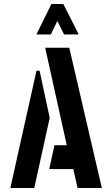

<svg xmlns="http://www.w3.org/2000/svg" viewBox="-20 -938 549 958"><path d="M161.5 -766 236.5 -918H296L372.8 -766H299.6L266.3 -833.6L233.9 -766ZM367.1 0 345.6 -94.5H225.8L251.6 -213.5H313.1L205.4 -699.8H325.6L488.1 0ZM31.6 0 162.1 -585.2H177.5L228 -349.9L151 0Z"/></svg>

Font: Stick No Bills ExtraLight
Style: Regular
Weight: 200
Designer: Kosala Senevirathne, Siva Puranthara, Lasantha Premarathna, Tharique Azeez
Foundry: mooniak
Version: Version 2.000